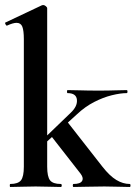

<svg xmlns="http://www.w3.org/2000/svg" viewBox="-20 -745 540 765"><path d="M21 0Q19 0 19 -6Q19 -12 21 -12Q52 -12 63.5 -26.5Q75 -41 75 -81V-589Q75 -623 69 -638.5Q63 -654 46 -654Q32 -654 8 -643Q5 -642 2 -648Q-1 -654 1 -655L147 -724Q150 -725 152 -725Q157 -725 162.5 -720.5Q168 -716 168 -712V-81Q168 -41 179.5 -26.5Q191 -12 222 -12Q226 -12 226 -6Q226 0 222 0Q202 0 176.5 -1Q151 -2 122 -2Q93 -2 67 -1Q41 0 21 0ZM273 0Q270 0 270 -6Q270 -12 273 -12Q300 -12 307 -24Q314 -36 301 -53L180 -208L248 -260L388 -81Q417 -44 443.5 -28Q470 -12 497 -12Q500 -12 500 -6Q500 0 497 0Q477 0 451 -1Q425 -2 396 -2Q356 -2 326.5 -1Q297 0 273 0ZM132 -149 126 -165 261 -295Q289 -321 286.5 -347.5Q284 -374 249 -374Q247 -374 247 -380Q247 -386 249 -386Q275 -386 301.5 -385Q328 -384 373 -384Q414 -384 438.5 -385Q463 -386 485 -386Q488 -386 488 -380Q488 -374 485 -374Q460 -374 425.5 -365.5Q391 -357 355 -338.5Q319 -320 287 -290Z"/></svg>

Font: Cormorant Garamond Light
Style: Bold
Weight: 700
Version: Version 4.001